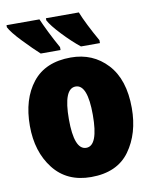

<svg xmlns="http://www.w3.org/2000/svg" viewBox="-86 -832 731 907"><g transform="rotate(-10 279.0 -378.0)"><path d="M523 -278Q523 -415 454.5 -489Q386 -563 280 -563Q158 -563 96 -484.5Q34 -406 34 -278Q34 -154 98 -72Q162 10 278 10Q403 10 463 -73Q523 -156 523 -278ZM221 -277Q221 -424 279 -424Q336 -424 336 -278Q336 -130 279 -130Q221 -130 221 -277ZM166 -766H8V-756Q21 -730 67 -682Q113 -634 144 -606H239V-620Q216 -661 196.5 -700.5Q177 -740 166 -766ZM355 -766H197V-756Q211 -729 254.5 -683Q298 -637 337 -606H428V-620Q404 -662 384.5 -701Q365 -740 355 -766Z"/></g></svg>

Font: Noto Sans Display SemiCondensed Black
Style: Regular
Weight: 900
Width: 4
Designer: Monotype Design Team
Foundry: Monotype Imaging Inc.
Version: Version 1.900